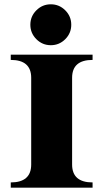

<svg xmlns="http://www.w3.org/2000/svg" viewBox="-20 -860 474 880"><path d="M29.3 -609.4H404.3V-585.4Q310.5 -585.4 310.5 -503.4V-106Q310.5 -23.9 404.3 -23.9V0H29.3V-23.9Q123 -23.9 123 -106V-503.4Q123 -585.4 29.3 -585.4ZM146.7 -680.4Q119.1 -708 119.1 -746.6Q119.1 -785.2 146.7 -812.7Q174.3 -840.3 212.9 -840.3Q251.5 -840.3 279.1 -812.7Q306.6 -785.2 306.6 -746.6Q306.6 -708 279.1 -680.4Q251.5 -652.8 212.9 -652.8Q174.3 -652.8 146.7 -680.4Z"/></svg>

Font: itsadzoke
Style: Regular
Weight: 700
Width: 7
Version: Version 0.45